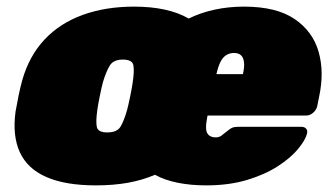

<svg xmlns="http://www.w3.org/2000/svg" viewBox="-20 -550 1003 580"><path d="M270 10Q178 10 120.5 -15Q63 -40 40 -90Q17 -140 27 -213Q31 -236 36 -260.5Q41 -285 47 -307Q68 -381 114.5 -430.5Q161 -480 230 -505Q299 -530 385 -530Q436 -530 477.5 -521Q519 -512 550 -494Q587 -512 629 -521Q671 -530 717 -530Q815 -530 870 -492.5Q925 -455 942.5 -393.5Q960 -332 944 -258L938 -228Q935 -217 925.5 -209Q916 -201 905 -201H607L606 -196Q602 -176 602.5 -162.5Q603 -149 610.5 -142Q618 -135 632 -135Q638 -135 643 -137Q648 -139 653 -143.5Q658 -148 665 -153Q676 -162 682.5 -164.5Q689 -167 701 -167H890Q900 -167 905 -161Q910 -155 907 -145Q902 -126 880 -99.5Q858 -73 819.5 -48Q781 -23 726.5 -6.5Q672 10 603 10Q556 10 516.5 2Q477 -6 448 -22Q411 -6 367 2Q323 10 270 10ZM304 -150Q333 -150 343.5 -166.5Q354 -183 364 -218Q368 -233 373.5 -260Q379 -287 381 -302Q386 -335 383 -352.5Q380 -370 351 -370Q323 -370 312 -352.5Q301 -335 291 -302Q287 -287 281.5 -260Q276 -233 274 -218Q269 -183 272.5 -166.5Q276 -150 304 -150ZM634 -326H714V-327Q719 -349 717 -363Q715 -377 707.5 -383.5Q700 -390 687 -390Q674 -390 663.5 -383.5Q653 -377 646 -363Q639 -349 634 -327Z"/></svg>

Font: Rubik Black
Style: Italic
Weight: 900
Italic angle: -12°
Designer: Hubert and Fischer
Foundry: Hubert and Fischer
Version: Version 2.300;gftools[0.9.30]